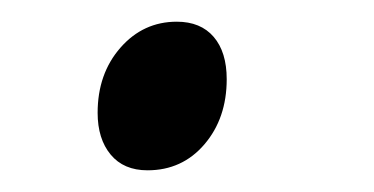

<svg xmlns="http://www.w3.org/2000/svg" viewBox="-20 -147 345 177"><path d="M70 -43Q70 -79 91 -103Q112 -127 143 -127Q165 -127 177 -113Q189 -99 189 -74Q189 -38 168.5 -14Q148 10 116 10Q94 10 82 -4.5Q70 -19 70 -43Z"/></svg>

Font: Andada Pro
Style: Italic
Weight: 400
Italic angle: -7°
Designer: Carolina Giovagnoli
Foundry: Huerta Tipografica
Version: Version 3.005; ttfautohint (v1.8.4)